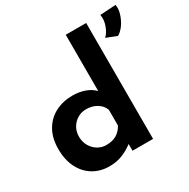

<svg xmlns="http://www.w3.org/2000/svg" viewBox="-178 -958 1114 1132"><g transform="rotate(-30 378.5 -391.5)"><path d="M250 12Q189 12 141 -16.5Q93 -45 65.5 -99Q38 -153 38 -227Q38 -301 68 -353Q98 -405 150 -432Q202 -459 268 -459Q310 -459 348.5 -446Q387 -433 413 -406V-789H552V0H412V-46Q380 -21 340 -4.5Q300 12 250 12ZM296 -106Q338 -106 366 -122.5Q394 -139 412 -172V-279Q400 -311 369 -330Q338 -349 296 -349Q265 -349 238.5 -333.5Q212 -318 196 -291Q180 -264 180 -229Q180 -194 196 -166Q212 -138 238.5 -122Q265 -106 296 -106ZM677 -629 605 -657Q627 -677 641 -715Q655 -753 648 -788L755 -795Q761 -767 750.5 -733Q740 -699 720.5 -671Q701 -643 677 -629Z"/></g></svg>

Font: Reem Kufi
Style: Bold
Weight: 700
Designer: Khaled Hosny
Version: Version 1.001